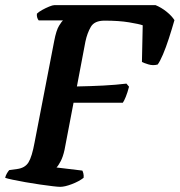

<svg xmlns="http://www.w3.org/2000/svg" viewBox="-33 -724 696 744"><path d="M200 0Q192 0 171 -2.5Q150 -5 122 -9Q94 -13 66 -18Q38 -23 16.5 -27.5Q-5 -32 -13 -35Q-11 -44 -6 -52.5Q-1 -61 3 -65L33 -69Q64 -73 77.5 -95Q91 -117 101 -172L177 -565Q185 -607 196 -624.5Q207 -642 211 -645H117Q114 -648 111.5 -655Q109 -662 110 -671Q117 -678 130.5 -685.5Q144 -693 157.5 -698.5Q171 -704 177 -704H570Q592 -695 612 -679Q632 -663 643 -646Q633 -611 621.5 -575.5Q610 -540 598.5 -513Q587 -486 578 -474Q560 -469 542 -474.5Q524 -480 517 -484L520 -626Q506 -631 467 -637.5Q428 -644 372 -644Q333 -644 319 -620Q305 -596 298 -563L265 -389Q319 -390 367.5 -392.5Q416 -395 457 -400L467 -388Q461 -365 454.5 -349Q448 -333 443 -326H252L217 -143Q211 -116 202 -99Q193 -82 186 -75L286 -63Q288 -60 290 -52Q292 -44 291 -35Q273 -21 245.5 -10.5Q218 0 200 0Z"/></svg>

Font: Texturina 72pt 72pt Regular
Style: Bold Italic
Weight: 700
Italic angle: -11°
Designer: Guillermo Torres Carreño
Foundry: Omnibus-Type
Version: Version 1.002; ttfautohint (v1.8.3)